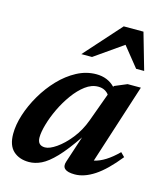

<svg xmlns="http://www.w3.org/2000/svg" viewBox="-104 -749 722 841"><g transform="rotate(15 257.0 -329.0)"><path d="M263 -32.5 302.5 -153Q258 -87.5 223.8 -51.8Q189.5 -16 161 -2.2Q132.5 11.5 105 11.5Q61 11.5 34 -13.2Q7 -38 7 -90.5Q7 -131.5 22 -178.2Q37 -225 63.8 -270.8Q90.5 -316.5 126.2 -354Q162 -391.5 204.2 -414Q246.5 -436.5 292 -436.5Q344 -436.5 377 -402L379 -406.5L435 -430H495L378.5 -68Q429 -79 485 -135L503 -117Q448.5 -49 402 -18.5Q355.5 12 313 12Q248 12 263 -32.5ZM122.5 -105Q122.5 -68.5 156.5 -68.5Q177 -68.5 207.5 -89.5Q238 -110.5 267.8 -147.8Q297.5 -185 315.5 -234L362.5 -363Q356 -372.5 343.8 -379.2Q331.5 -386 314 -386Q284 -386 256 -365Q228 -344 203.8 -310.5Q179.5 -277 161.2 -238.8Q143 -200.5 132.8 -164.8Q122.5 -129 122.5 -105ZM205 -504.5 353 -670H442.5L490 -504.5H453.5L381.5 -594L253.5 -504.5Z"/></g></svg>

Font: Newsreader 16pt SemiBold
Style: Italic
Weight: 600
Italic angle: -17°
Designer: Hugues Gentile
Foundry: Production Type
Version: Version 1.003; ttfautohint (v1.8.3)